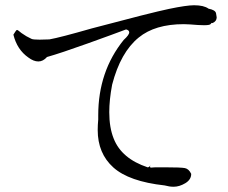

<svg xmlns="http://www.w3.org/2000/svg" viewBox="-20 -720 868 731"><path d="M641 -9Q663 -9 685.5 -22.5Q708 -36 708 -58Q699 -77 684 -80Q669 -83 607 -83H584Q564 -83 557 -82H555Q551 -82 551 -85Q551 -88 555 -94Q549 -83 543 -83H542Q443 -116 413 -192Q396 -234 396 -293Q396 -340 407 -398Q439 -521 508 -577Q570 -628 680 -628L704 -627Q738 -624 757 -624Q779 -624 782 -628.5Q785 -633 787 -633L789 -632Q805 -639 805 -654Q805 -657 802.5 -669.5Q800 -682 774 -687Q756 -700 719 -700Q690 -700 623 -686Q556 -672 330 -612Q208 -577 168 -570L131 -569Q106 -569 100 -572Q80 -581 62 -594Q48 -606 45 -606Q44 -606 42.5 -605Q41 -604 31 -588Q45 -531 88 -501Q108 -486 126 -486Q144 -486 159 -503Q212 -518 315 -555Q418 -592 460 -608Q472 -605 472 -597Q472 -587 451 -568Q354 -448 354 -281V-265Q352 -244 352 -225Q352 -136 411.5 -82.5Q471 -29 607 -14Q625 -9 641 -9Z"/></svg>

Font: Xiaobo Songti 小帛宋体
Style: Regular
Weight: 400
Version: Version 1.501;March 17, 2024;FontCreator 14.0.0.2814 64-bit